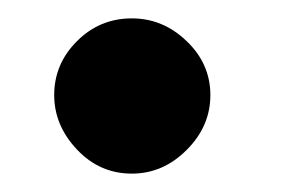

<svg xmlns="http://www.w3.org/2000/svg" viewBox="-20 -171 331 209"><path d="M123.5 18Q88.5 18 63.8 -8.2Q39 -34.5 39 -67.5Q39 -101.5 63.8 -126.2Q88.5 -151 123.5 -151Q157.5 -151 183.2 -126.2Q209 -101.5 209 -67.5Q209 -33.5 183.2 -7.8Q157.5 18 123.5 18Z"/></svg>

Font: Edu NSW ACT Hand Pre
Style: Regular
Weight: 400
Designer: Tina and Corey Anderson, Eben Sorkin, Mirko Velimirovic
Foundry: Sorkin Type Co.
Version: Version 2.000